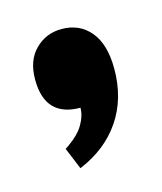

<svg xmlns="http://www.w3.org/2000/svg" viewBox="-49 -628 246 292"><g transform="rotate(-15 73.5 -482.0)"><path d="M44.9 -376 30.8 -410.2Q32.2 -411.1 34.9 -412.8Q37.6 -414.6 44.2 -419.9Q50.8 -425.3 55.7 -431.2Q60.5 -437 64.7 -446.3Q68.8 -455.6 68.8 -464.8Q13.2 -464.8 13.2 -523.9Q13.2 -554.2 30.3 -571Q47.4 -587.9 71.8 -587.9Q100.1 -587.9 116.9 -567.6Q133.8 -547.4 133.8 -508.8Q133.8 -461.9 110.6 -427.7Q87.4 -393.6 44.9 -376Z"/></g></svg>

Font: Neutral Grotesk
Style: Regular
Weight: 400
Designer: Nawras Khrais
Foundry: Nawras Khrais
Version: Version 1.000;PS 001.000;hotconv 1.0.88;makeotf.lib2.5.64775